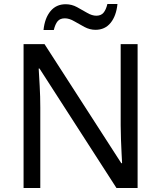

<svg xmlns="http://www.w3.org/2000/svg" viewBox="-20 -933 800 953"><path d="M663 0H558L176 -593H172Q174 -558 177 -506Q180 -454 180 -399V0H97V-714H201L582 -123H586Q585 -139 583.5 -171Q582 -203 580.5 -240.5Q579 -278 579 -311V-714H663ZM196 -784Q202 -843 230.5 -877.5Q259 -912 306 -912Q336 -912 362.5 -897.5Q389 -883 413 -869Q437 -855 458 -855Q481 -855 493.5 -869.5Q506 -884 513 -913H563Q557 -854 529 -819.5Q501 -785 454 -785Q426 -785 399.5 -799Q373 -813 348.5 -827.5Q324 -842 302 -842Q278 -842 266 -827.5Q254 -813 247 -784Z"/></svg>

Font: Apis
Style: Regular
Weight: 400
Designer: Monotype Design Team
Foundry: Monotype Imaging Inc.
Version: Version 2.000; build 0001